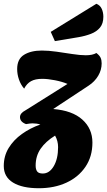

<svg xmlns="http://www.w3.org/2000/svg" viewBox="-55 -798 568 1018"><path d="M83 -140Q51 -152 51 -177Q51 -198 80 -213L303 -353Q275 -365 236.5 -372.5Q198 -380 169 -380Q132 -380 109.5 -367.5Q87 -355 73 -328Q55 -349 45.5 -376.5Q36 -404 36 -432Q36 -485 72.5 -507.5Q109 -530 167 -530Q202 -530 244.5 -524Q287 -518 328.5 -511.5Q370 -505 400 -505Q436 -505 456 -517Q473 -504 478.5 -491.5Q484 -479 484 -462Q484 -427 465.5 -396Q447 -365 415 -344L227 -220Q328 -212 381.5 -164Q435 -116 435 -42Q435 32 398 86.5Q361 141 297 170.5Q233 200 151 200Q63 200 14 170Q-35 140 -35 82Q-35 29 -9 -13.5Q17 -56 61 -87.5Q105 -119 159 -138Q139 -144 117 -144Q106 -144 83 -140ZM134 80Q134 100 142 111Q150 122 172 122Q207 122 230 83Q253 44 253 -18Q253 -51 237 -79Q187 -48 160.5 -9.5Q134 29 134 80ZM236 -580 214 -629 456 -778Q476 -770 484.5 -751Q493 -732 493 -709Q493 -673 475 -651.5Q457 -630 427 -618.5Q397 -607 362 -601Z"/></svg>

Font: Sansita Swashed Black
Style: Regular
Weight: 900
Designer: Pablo Cosgaya
Foundry: Omnibus-Type
Version: Version 1.003; ttfautohint (v1.8.3)